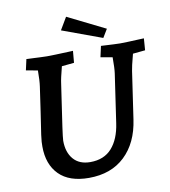

<svg xmlns="http://www.w3.org/2000/svg" viewBox="-97 -990 965 1088"><g transform="rotate(-10 385.0 -446.0)"><path d="M97 -206Q96 -227 102 -272Q108 -317 122 -405L142 -543Q147 -577 147 -635L80 -647L94 -710Q192 -705 212 -705Q247 -705 339 -709L362 -710L356 -642L285 -635Q267 -566 264 -540L255 -479Q236 -352 228 -295Q220 -238 219 -218Q219 -151 253 -111.5Q287 -72 350 -72Q429 -72 474 -122.5Q519 -173 532 -263L573 -543Q577 -570 577 -635L509 -647L523 -710Q613 -705 632 -705Q664 -705 746 -709L770 -710L765 -642L694 -635Q674 -559 672 -540L632 -267Q613 -135 534 -60Q455 15 327 15Q214 15 155.5 -44Q97 -103 97 -206ZM315 -836 357 -907 573 -800 544 -752Z"/></g></svg>

Font: Andada Pro
Style: Bold Italic
Weight: 700
Italic angle: -7°
Designer: Carolina Giovagnoli
Foundry: Huerta Tipografica
Version: Version 3.005; ttfautohint (v1.8.4)